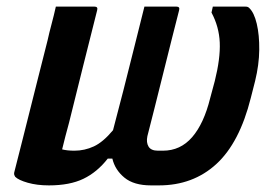

<svg xmlns="http://www.w3.org/2000/svg" viewBox="-20 -556 840 581"><path d="M149 -536H266Q277 -536 274 -525Q252 -437 231 -354Q210 -271 189 -185Q183 -164 178 -144Q173 -124 168 -104Q183 -100 205 -100Q236 -100 264 -113Q292 -126 322 -162Q336 -215 353.5 -283Q371 -351 387.5 -418Q404 -485 417 -536H514Q525 -536 522 -525Q513 -491 500.5 -440.5Q488 -390 474 -334.5Q460 -279 447.5 -228.5Q435 -178 426 -144Q422 -125 429.5 -112.5Q437 -100 458 -100H473Q526 -100 561.5 -141Q597 -182 616 -259L630 -311Q647 -379 645 -427Q643 -475 620 -518L624 -536H722Q727 -536 729.5 -535Q732 -534 734 -532Q749 -518 757 -484Q765 -450 764.5 -405Q764 -360 752 -311L739 -260Q705 -124 634.5 -59.5Q564 5 461 5H437Q385 5 356.5 -18.5Q328 -42 320 -76H306Q274 -35 232.5 -15Q191 5 128 5Q92 5 64 -3Q36 -11 26 -21Q25 -23 23.5 -26Q22 -29 23 -34Q38 -93 49.5 -138.5Q61 -184 71.5 -226Q82 -268 94.5 -317.5Q107 -367 124 -434Q129 -457 136 -483Q143 -509 149 -536Z"/></svg>

Font: Recursive Sn Lnr St SmB
Style: Italic
Weight: 600
Italic angle: -15°
Version: Version 1.079;hotconv 1.0.112;makeotfexe 2.5.65598; ttfautoh